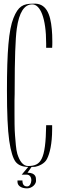

<svg xmlns="http://www.w3.org/2000/svg" viewBox="-20 -954 330 1066"><path d="M18.6 -451.2C18.6 -327.1 22.5 -234.4 31.2 -172.9C40 -112.3 52.7 -73.2 67.4 -54.7C83 -36.1 106.4 -27.3 136.7 -27.3L100.6 15.6H127.9C166 15.6 158.2 81.1 130.9 81.1C113.3 81.1 104.5 70.3 104.5 47.9H77.1V55.7C77.1 75.2 94.7 91.8 130.9 91.8C157.2 91.8 184.6 67.4 179.7 43C179.7 36.1 181.6 4.9 132.8 4.9L155.3 -27.3C164.1 -27.3 171.9 -27.3 176.8 -28.3C193.4 -31.2 228.5 -44.9 241.2 -72.3C255.9 -100.6 269.5 -155.3 269.5 -236.3V-258.8H236.3C233.4 -65.4 207 -33.2 136.7 -32.2C107.4 -32.2 88.9 -59.6 76.2 -99.6C68.4 -126 66.4 -168.9 63.5 -201.2C60.5 -235.4 60.5 -291 60.5 -326.2V-394.5C61.5 -422.9 61.5 -444.3 61.5 -459C61.5 -626 65.4 -738.3 73.2 -794.9C85.9 -884.8 114.3 -929.7 159.2 -929.7C203.1 -929.7 236.3 -855.5 236.3 -711.9V-688.5H269.5C270.5 -700.2 270.5 -711.9 270.5 -722.7C270.5 -749 269.5 -772.5 267.6 -792C259.8 -877 236.3 -938.5 164.1 -933.6C108.4 -933.6 81.1 -919.9 54.7 -853.5C28.3 -788.1 18.6 -666 18.6 -451.2Z"/></svg>

Font: Caledo
Style: Light
Weight: 300
Designer: BSozoo
Foundry: BSozoo
Version: Version 002.000